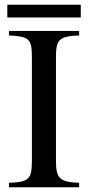

<svg xmlns="http://www.w3.org/2000/svg" viewBox="-20 -793 373 813"><path d="M322 -719V-773H11V-719ZM315 0V-19C233 -22 217 -37 217 -112V-551C217 -627 231 -639 315 -643V-662H18V-643C103 -638 115 -630 115 -551V-112C115 -34 102 -22 18 -19V0Z"/></svg>

Font: STIXGeneral
Style: Regular
Weight: 400
Designer: MicroPress Inc., with final additions and corrections provided by Coen Hoffman, Elsevier (retired)
Version: Version 1.1.0